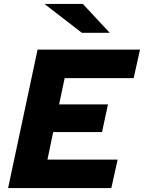

<svg xmlns="http://www.w3.org/2000/svg" viewBox="-20 -951 728 971"><path d="M21 0 170 -700H688L656 -556H307L279 -423H526L496 -283H249L220 -144H575L543 0ZM394 -785 205 -931H399L535 -785Z"/></svg>

Font: Red Hat Text
Style: Bold Italic
Weight: 700
Italic angle: -12°
Designer: Pentagram, MCKL
Foundry: Pentagram, MCKL
Version: Version 1.023; ttfautohint (v1.8.3)